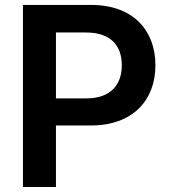

<svg xmlns="http://www.w3.org/2000/svg" viewBox="-20 -747 683 767"><path d="M344.5 -727.3H71.7V0H203.5V-245.7H342.7C510.7 -245.7 600.9 -346.6 600.9 -486.5C600.9 -625.4 511.7 -727.3 344.5 -727.3ZM324.9 -354H203.5V-617.2H324.2C422.9 -617.2 466.6 -563.9 466.6 -486.5C466.6 -409.1 422.9 -354 324.9 -354Z"/></svg>

Font: TID UI Semi Bold
Style: Regular
Weight: 600
Designer: The TID Project Authors
Foundry: Bakken & Bæck
Version: Version 1.001;hotconv 1.0.109;makeotfexe 2.5.65596